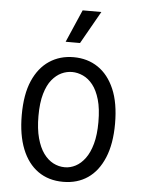

<svg xmlns="http://www.w3.org/2000/svg" viewBox="-54 -783 614 838"><g transform="rotate(5 253.5 -364.5)"><path d="M254 12Q190 12 144 -20.5Q98 -53 73.5 -114.5Q49 -176 49 -263Q49 -354 75 -413.5Q101 -473 147 -503.5Q193 -534 253 -534Q314 -534 360 -503Q406 -472 432 -411.5Q458 -351 458 -260Q458 -172 432.5 -111Q407 -50 361.5 -19Q316 12 254 12ZM256 -52Q280 -52 303 -64Q326 -76 344.5 -101Q363 -126 374 -165.5Q385 -205 385 -261Q385 -320 373.5 -359.5Q362 -399 343 -423Q324 -447 300 -458Q276 -469 252 -469Q228 -469 205.5 -458.5Q183 -448 164 -425Q145 -402 133.5 -362.5Q122 -323 122 -265Q122 -209 133 -168.5Q144 -128 162.5 -102.5Q181 -77 205 -64.5Q229 -52 256 -52ZM275 -598H212L274 -741H356Z"/></g></svg>

Font: Bricolage Grotesque SemiCondensed Light
Style: Regular
Weight: 300
Width: 4
Designer: Mathieu Triay
Foundry: Atelier Triay
Version: Version 1.000;gftools[0.9.30]